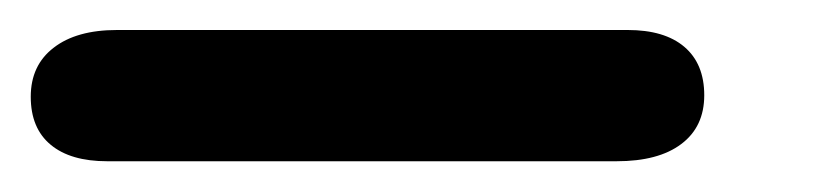

<svg xmlns="http://www.w3.org/2000/svg" viewBox="-74 15 552 128"><path d="M-2.5 122.5Q-27 122.5 -40.2 111.5Q-53.5 100.5 -53.5 79.5Q-53.5 58.5 -38.2 46.8Q-23 35 4 35H344.5Q369 35 382.2 46.2Q395.5 57.5 395.5 78.5Q395.5 99.5 380.2 111Q365 122.5 337 122.5Z"/></svg>

Font: Edu AU VIC WA NT Pre Medium
Style: Regular
Weight: 500
Designer: Tina and Corey Anderson, Eben Sorkin, Mirko Velimirovic
Foundry: Google for Education
Version: Version 1.001